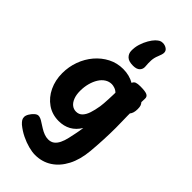

<svg xmlns="http://www.w3.org/2000/svg" viewBox="-345 -944 1298 1298"><g transform="rotate(45 304.5 -294.5)"><path d="M33 -242Q33 -304 53.5 -360Q74 -416 111 -459.5Q148 -503 197.5 -528.5Q247 -554 305 -554Q335 -554 362 -547Q389 -540 411 -527Q417 -543 431 -548Q445 -553 470 -553Q517 -553 534.5 -544.5Q552 -536 551 -516L550 -482Q558 -473 562 -462.5Q566 -452 566 -431Q566 -393 549 -373V-352Q549 -328 550 -302.5Q551 -277 551 -236Q551 -182 548 -120Q545 -58 540 -4Q532 84 499 147.5Q466 211 413.5 245Q361 279 294 279Q266 279 230 269.5Q194 260 157 242Q120 224 87 197Q73 184 66.5 173.5Q60 163 60 149Q60 135 70.5 117.5Q81 100 95.5 87Q110 74 123 74Q133 74 144.5 79Q156 84 166 91Q185 103 204 115Q223 127 243 134.5Q263 142 282 142Q308 142 325.5 129Q343 116 355 91.5Q367 67 374 35Q381 5 384.5 -14Q388 -33 391 -47.5Q394 -62 396 -81Q370 -38 332 -17Q294 4 245 4Q182 4 134 -29.5Q86 -63 59.5 -119Q33 -175 33 -242ZM283 -124Q310 -124 327.5 -142Q345 -160 355.5 -191.5Q366 -223 373 -266Q375 -278 376.5 -298.5Q378 -319 379 -341.5Q380 -364 380.5 -381.5Q381 -399 381 -403Q368 -416 351.5 -421.5Q335 -427 323 -427Q297 -427 275 -413Q253 -399 237 -373.5Q221 -348 212 -314.5Q203 -281 203 -243Q203 -206 213.5 -179Q224 -152 242 -138Q260 -124 283 -124ZM399 -671Q401 -648 385.5 -632Q370 -616 336 -616Q294 -616 275.5 -634Q257 -652 256 -678Q255 -712 265 -744Q275 -776 290.5 -802.5Q306 -829 321 -844Q336 -858 346 -863Q356 -868 370 -868Q390 -868 406.5 -857Q423 -846 423 -827Q423 -818 419.5 -807Q416 -796 410 -781Q399 -755 397.5 -729Q396 -703 399 -671Z"/></g></svg>

Font: Playpen Sans
Style: Bold
Weight: 700
Designer: Laura Meseguer, Veronika Burian, José Scaglione
Foundry: TypeTogether
Version: Version 1.001